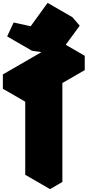

<svg xmlns="http://www.w3.org/2000/svg" viewBox="-63 -1269 655 1339"><path d="M286 -640 130 -550V-650L528 -880V-780L372 -690V0L286 50ZM345 -888 160 -915 205 -1012 324 -986 442 -1149 493 -1090ZM286 -640V50L113 -50V-740ZM528 -880 130 -650 -43 -750 355 -980ZM130 -650V-550L-43 -650V-750ZM442 -1149 324 -986 151 -1086 269 -1249ZM324 -986 205 -1012 32 -1112 151 -1086ZM205 -1012 160 -915 -13 -1015 32 -1112Z"/></svg>

Font: Nabla Normal
Style: Regular
Weight: 400
Designer: Arthur Reinders Folmer
Version: Version 1.000